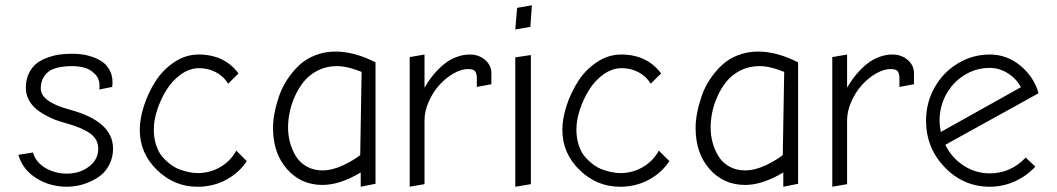

<svg xmlns="http://www.w3.org/2000/svg" viewBox="-20 -709 4013 729"><path d="M253.9 -504.9Q229.5 -504.9 207 -502Q184.6 -499 160.2 -490.2Q135.7 -481.4 118.4 -467.8Q101.1 -454.1 89.6 -430.4Q78.1 -406.7 78.1 -376Q78.1 -348.1 91.8 -325.2Q105.5 -302.2 129.2 -286.1Q152.8 -270 178.2 -259Q203.6 -248 233.9 -240.2Q290.5 -224.6 321.8 -202.6Q353 -180.7 353 -144Q353 -103 317.9 -76.4Q282.7 -49.8 233.9 -49.8Q189.5 -49.8 153.1 -70.8Q116.7 -91.8 105 -129.9L49.8 -121.1Q65.9 -64.9 117.7 -32.5Q169.4 0 233.9 0Q252.9 0 274.2 -3.9Q295.4 -7.8 320.1 -18.3Q344.7 -28.8 364 -44.4Q383.3 -60.1 396.2 -86.4Q409.2 -112.8 409.2 -145Q409.2 -247.6 247.1 -292Q134.8 -321.8 134.8 -373Q134.8 -411.6 161.4 -434.6Q188 -457.5 253.9 -458Q279.3 -458 301.5 -451.7Q323.7 -445.3 340.8 -427.7Q357.9 -410.2 357.9 -383.8Q357.9 -374 356.9 -369.1L405.8 -378.9Q407.2 -387.7 407.2 -397Q407.2 -422.4 396.5 -442.1Q385.7 -461.9 369.9 -473.4Q354 -484.9 332.5 -492.4Q311 -500 292 -502.4Q272.9 -504.9 253.9 -504.9Z M736.8 -51.8H731.9Q717.8 -51.8 701.7 -54.7Q685.5 -57.6 666 -64.2Q646.5 -70.8 628.9 -83.7Q611.3 -96.7 596.4 -114Q581.5 -131.3 572.8 -158.2Q564 -185.1 564 -217.8Q564 -252.4 577.1 -292.5Q590.3 -332.5 612.3 -367.9Q634.3 -403.3 667.2 -426.8Q700.2 -450.2 735.8 -450.2Q770.5 -450.2 799.8 -434.8Q829.1 -419.4 846.2 -391.1L885.7 -430.2Q832 -502 733.9 -502Q685.1 -502 641.8 -473.1Q598.6 -444.3 570.8 -400.9Q543 -357.4 526.9 -308.1Q510.7 -258.8 510.7 -215.8Q510.7 -127 576.2 -63.5Q641.6 0 729 0H738.8Q794.9 -2 841.8 -28.1Q888.7 -54.2 917 -97.2L877 -137.2Q857.4 -100.1 820.1 -76.9Q782.7 -53.7 736.8 -51.8Z M1405.8 -472.2Q1325.7 -513.2 1253.9 -513.2Q1212.4 -513.2 1176.5 -499Q1140.6 -484.9 1115.5 -460.9Q1090.3 -437 1070.6 -407Q1050.8 -377 1039.6 -344Q1028.3 -311 1022.5 -280.5Q1016.6 -250 1016.6 -223.1Q1016.6 -127.4 1069.6 -67.1Q1122.6 -6.8 1204.6 -6.8Q1270.5 -6.8 1349.6 -54.2V0L1405.8 -11.2ZM1202.6 -62Q1168.5 -62.5 1142.6 -77.9Q1116.7 -93.3 1102.3 -117.7Q1087.9 -142.1 1080.8 -169.2Q1073.7 -196.3 1073.7 -225.1Q1073.7 -252 1079.6 -281.7Q1085.4 -311.5 1099.6 -343.3Q1113.8 -375 1134.3 -400.1Q1154.8 -425.3 1187.3 -441.7Q1219.7 -458 1258.8 -458Q1299.3 -458 1353 -436L1347.7 -120.1Q1322.3 -100.1 1282 -81.1Q1241.7 -62 1202.6 -62Z M1845.7 -431.2Q1845.7 -460.9 1822 -481.4Q1798.3 -502 1763.7 -502Q1740.2 -502 1717.3 -493.9Q1694.3 -485.8 1676.5 -473.4Q1658.7 -460.9 1642.1 -443.6Q1625.5 -426.3 1613.8 -409.9Q1602.1 -393.6 1591.8 -376V-502L1535.6 -492.2V0L1591.8 -9.8V-252Q1591.8 -286.6 1607.7 -322.8Q1623.5 -358.9 1647.7 -385.7Q1671.9 -412.6 1701.4 -429.7Q1731 -446.8 1756.8 -446.8Q1777.3 -446.8 1783.9 -438.5Q1790.5 -430.2 1790.5 -412.1V-378.9L1845.7 -389.2Z M1999.5 -689 1943.4 -679.2 1936.5 -597.2 1993.7 -606.9ZM1936.5 -491.2V0L1995.6 -9.8V-500Z M2341.3 -51.8H2336.4Q2322.3 -51.8 2306.2 -54.7Q2290 -57.6 2270.5 -64.2Q2251 -70.8 2233.4 -83.7Q2215.8 -96.7 2200.9 -114Q2186 -131.3 2177.2 -158.2Q2168.5 -185.1 2168.5 -217.8Q2168.5 -252.4 2181.6 -292.5Q2194.8 -332.5 2216.8 -367.9Q2238.8 -403.3 2271.7 -426.8Q2304.7 -450.2 2340.3 -450.2Q2375 -450.2 2404.3 -434.8Q2433.6 -419.4 2450.7 -391.1L2490.2 -430.2Q2436.5 -502 2338.4 -502Q2289.6 -502 2246.3 -473.1Q2203.1 -444.3 2175.3 -400.9Q2147.5 -357.4 2131.3 -308.1Q2115.2 -258.8 2115.2 -215.8Q2115.2 -127 2180.7 -63.5Q2246.1 0 2333.5 0H2343.3Q2399.4 -2 2446.3 -28.1Q2493.2 -54.2 2521.5 -97.2L2481.4 -137.2Q2461.9 -100.1 2424.6 -76.9Q2387.2 -53.7 2341.3 -51.8Z M3010.3 -472.2Q2930.2 -513.2 2858.4 -513.2Q2816.9 -513.2 2781 -499Q2745.1 -484.9 2720 -460.9Q2694.8 -437 2675 -407Q2655.3 -377 2644 -344Q2632.8 -311 2627 -280.5Q2621.1 -250 2621.1 -223.1Q2621.1 -127.4 2674.1 -67.1Q2727.1 -6.8 2809.1 -6.8Q2875 -6.8 2954.1 -54.2V0L3010.3 -11.2ZM2807.1 -62Q2772.9 -62.5 2747.1 -77.9Q2721.2 -93.3 2706.8 -117.7Q2692.4 -142.1 2685.3 -169.2Q2678.2 -196.3 2678.2 -225.1Q2678.2 -252 2684.1 -281.7Q2689.9 -311.5 2704.1 -343.3Q2718.3 -375 2738.8 -400.1Q2759.3 -425.3 2791.7 -441.7Q2824.2 -458 2863.3 -458Q2903.8 -458 2957.5 -436L2952.1 -120.1Q2926.8 -100.1 2886.5 -81.1Q2846.2 -62 2807.1 -62Z M3450.2 -431.2Q3450.2 -460.9 3426.5 -481.4Q3402.8 -502 3368.2 -502Q3344.7 -502 3321.8 -493.9Q3298.8 -485.8 3281 -473.4Q3263.2 -460.9 3246.6 -443.6Q3230 -426.3 3218.3 -409.9Q3206.5 -393.6 3196.3 -376V-502L3140.1 -492.2V0L3196.3 -9.8V-252Q3196.3 -286.6 3212.2 -322.8Q3228 -358.9 3252.2 -385.7Q3276.4 -412.6 3305.9 -429.7Q3335.4 -446.8 3361.3 -446.8Q3381.8 -446.8 3388.4 -438.5Q3395 -430.2 3395 -412.1V-378.9L3450.2 -389.2Z M3738.3 0Q3787.1 0 3831.8 -19.8Q3876.5 -39.6 3911.1 -76.2L3874.5 -110.8Q3817.4 -50.8 3738.3 -50.8Q3683.6 -50.8 3638.2 -80.6Q3592.8 -110.4 3569.3 -159.2L3923.3 -355Q3905.8 -417 3854.5 -459.5Q3803.2 -502 3738.3 -502Q3672.4 -502 3616.5 -468Q3560.5 -434.1 3528.3 -376.5Q3496.1 -318.8 3496.1 -251Q3496.1 -147.5 3567.1 -73.7Q3638.2 0 3738.3 0ZM3738.3 -451.2Q3773.4 -451.2 3805.4 -431.6Q3837.4 -412.1 3856.4 -377.9L3552.2 -208Q3547.4 -231.4 3547.4 -251Q3547.4 -303.7 3572 -349.6Q3596.7 -395.5 3640.9 -423.3Q3685.1 -451.2 3738.3 -451.2Z"/></svg>

Font: Comic Neue Angular
Style: Regular
Weight: 400
Designer: Craig Rozynski
Foundry: Craig Rozynski
Version: Version 2.003